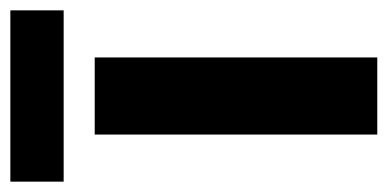

<svg xmlns="http://www.w3.org/2000/svg" viewBox="-222 -540 749 371"><g transform="rotate(-90 152.5 -354.5)"><path d="M227 0H78V-546H227ZM318 -709V-606H-13V-709Z"/></g></svg>

Font: Noto Sans Sundanese
Style: Regular
Weight: 400
Designer: Monotype Design Team (Regular), Sérgio L. Martins (other weights)
Foundry: Monotype Imaging Inc.
Version: Version 2.003